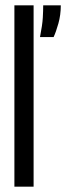

<svg xmlns="http://www.w3.org/2000/svg" viewBox="-20 -700 248 720"><path d="M34 0V-680H106V0ZM130 -561Q139 -607 140.5 -633.5Q142 -660 142 -680H208Q208 -644 199 -612Q190 -580 181 -561Z"/></svg>

Font: Bricolage Grotesque 96pt Condensed Light
Style: Regular
Weight: 300
Width: 3
Designer: Mathieu Triay
Foundry: Atelier Triay
Version: Version 1.001; ttfautohint (v1.8.4.7-5d5b);gftools[0.9.33.de